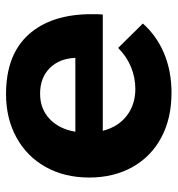

<svg xmlns="http://www.w3.org/2000/svg" viewBox="4 -587 589 637"><g transform="rotate(-90 298.5 -268.5)"><path d="M570 -259Q570 -235 569 -222H183Q196 -171 233 -142.5Q270 -114 322 -114Q360 -114 395 -128.5Q430 -143 458 -171L539 -89Q498 -43 439.5 -18.5Q381 6 309 6Q224 6 160.5 -28Q97 -62 62.5 -124Q28 -186 28 -267Q28 -349 63 -411.5Q98 -474 161 -508.5Q224 -543 305 -543Q435 -543 502.5 -468Q570 -393 570 -259ZM425 -313Q423 -366 391 -398Q359 -430 306 -430Q256 -430 222.5 -398.5Q189 -367 180 -313Z"/></g></svg>

Font: Montserrat SemiBold
Style: Regular
Weight: 600
Designer: Julieta Ulanovsky
Foundry: Julieta Ulanovsky
Version: Version 6.001